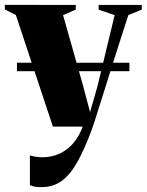

<svg xmlns="http://www.w3.org/2000/svg" viewBox="-35 -523 606 793"><path d="M136 250Q120.5 250 107.8 247.8Q95 245.5 88.5 241.5V119Q98.5 122 111.8 124.2Q125 126.5 139 126.5Q167 126.5 192 118.8Q217 111 238.8 95.2Q260.5 79.5 277.5 55.8Q294.5 32 306.5 0H183.5L30.5 -461L-15 -484V-503L278 -502.5V-483.5L225.5 -460.5L306.5 -174.5L337 -60L367 -164.5L438.5 -460.5L372.5 -483V-502.5H550.5V-483.5L495 -460.5Q476.5 -404 456.5 -341Q436.5 -278 417.5 -217.8Q398.5 -157.5 382.8 -107.5Q367 -57.5 356.8 -25.2Q346.5 7 344 12.5Q315.5 89.5 286.5 142.5Q257.5 195.5 221.8 222.8Q186 250 136 250ZM499.5 -264V-229H35V-264Z"/></svg>

Font: Merriweather 144pt Black
Style: Regular
Weight: 900
Version: Version 2.100